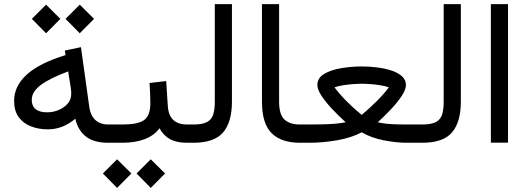

<svg xmlns="http://www.w3.org/2000/svg" viewBox="-20 -687 2537 924"><path d="M295.4 -596.2 363.8 -664.6 432.6 -596.2 363.8 -526.9ZM133.3 -596.2 201.7 -664.6 270.5 -596.2 201.7 -526.9ZM47.9 -201.2Q47.9 -272.9 108.9 -328.1Q169.9 -383.3 295.4 -421.9L292 -443.8L369.6 -460L409.7 -172.4Q415 -132.3 438.2 -110.1Q461.4 -87.9 501.5 -87.9H516.6V0H499.5Q431.6 0 393.3 -30Q355 -60.1 342.3 -115.7Q282.7 -64.5 210.4 -64.5Q166 -64.5 128.9 -78.9Q91.8 -93.3 69.8 -123.5Q47.9 -153.8 47.9 -201.2ZM308.1 -343.3Q221.7 -311.5 177.2 -278.6Q132.8 -245.6 132.8 -207Q132.8 -146.5 207.5 -146.5Q234.9 -146.5 261.2 -157.2Q287.6 -168 305.2 -187.7Q322.8 -207.5 322.8 -235.4Q322.8 -250 320.8 -263.2Z M891.1 0H879.4Q828.6 0 797.4 -17.8Q766.1 -35.6 747.6 -69.8Q722.7 -35.2 677 -17.6Q631.3 0 569.8 0H497.1V-87.9H570.8Q643.6 -87.9 673.3 -109.1Q703.1 -130.4 703.6 -189Q703.6 -212.9 702.4 -238.8Q701.2 -264.6 699.7 -287.6L779.8 -296.9L787.6 -176.3Q793.5 -87.9 880.4 -87.9H891.1ZM637.2 147.9 705.6 79.6 774.4 147.9 705.6 217.3ZM475.1 147.9 543.5 79.6 612.3 147.9 543.5 217.3Z M871.6 0V-87.9H911.1Q955.1 -87.9 977.1 -100.1Q999 -112.3 1006.3 -136.5Q1013.7 -160.6 1013.7 -196.8V-667H1096.2V-197.3Q1096.2 -100.1 1054 -50Q1011.7 0 910.6 0Z M1435.5 0H1423.3Q1334 0 1287.4 -45.9Q1240.7 -91.8 1240.7 -197.8V-667H1323.2V-197.3Q1323.2 -135.3 1349.1 -111.6Q1375 -87.9 1423.3 -87.9H1435.5Z M1797.9 -98.6Q1818.4 -93.3 1844.5 -91.1Q1870.6 -88.9 1895.3 -88.4Q1919.9 -87.9 1936 -87.9H1958.5V0H1936Q1887.2 0 1827.1 -11.7Q1767.1 -23.4 1720.7 -50.3Q1672.4 -24.4 1603.8 -12.2Q1535.2 0 1468.3 0H1416V-87.9H1469.7Q1493.7 -87.9 1525.4 -88.4Q1557.1 -88.9 1588.9 -91.3Q1620.6 -93.8 1643.6 -98.6Q1608.4 -130.4 1577.4 -163.6Q1546.4 -196.8 1526.9 -226.6Q1507.3 -256.3 1507.3 -277.8Q1507.3 -311.5 1539.8 -331.1Q1572.3 -350.6 1621.8 -358.9Q1671.4 -367.2 1722.2 -367.2Q1757.8 -367.2 1794.9 -362.5Q1832 -357.9 1863.5 -347.7Q1895 -337.4 1914.3 -320.1Q1933.6 -302.7 1933.6 -277.8Q1933.6 -256.8 1914.6 -227.3Q1895.5 -197.8 1864.7 -164.6Q1834 -131.3 1797.9 -98.6ZM1720.7 -284.2Q1706.1 -284.2 1682.4 -282.5Q1658.7 -280.8 1633.5 -277.1Q1608.4 -273.4 1589.8 -266.6Q1617.2 -230.5 1647.5 -200.4Q1677.7 -170.4 1699.2 -152.3Q1720.7 -134.3 1720.7 -134.3Q1720.7 -134.3 1741.7 -152.3Q1762.7 -170.4 1793.2 -200.4Q1823.7 -230.5 1851.6 -266.6Q1833 -273.4 1808.1 -277.1Q1783.2 -280.8 1759.5 -282.5Q1735.8 -284.2 1720.7 -284.2ZM1947.9 0V-87.9H1992.7V0Z M1973.1 0V-87.9H2012.7Q2056.6 -87.9 2078.6 -100.1Q2100.6 -112.3 2107.9 -136.5Q2115.2 -160.6 2115.2 -196.8V-667H2197.8V-197.3Q2197.8 -100.1 2155.5 -50Q2113.3 0 2012.2 0Z M2342.3 -667H2424.8V-0.5H2342.3Z"/></svg>

Font: Vazir FD-WOL-UI
Style: Regular-FD-WOL-UI
Weight: 400
Designer: Saber Rastikerdar
Foundry: Saber Rastikerdar
Version: Version 30.1.0